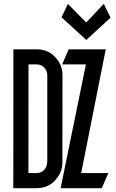

<svg xmlns="http://www.w3.org/2000/svg" viewBox="-20 -983 602 993"><path d="M426.3 -776.4 298.3 -893.6 331.1 -962.9 425.8 -866.7 516.6 -962.9 551.8 -891.6ZM424.3 -649.9H301.3L335.4 -728H526.9L399.9 -87.9H540.5L506.3 -9.8H293.5ZM127.4 -728H169.9Q226.6 -728 264.2 -689Q303.2 -648.4 303.2 -595.2L302.7 -189.5V-142.6Q302.7 -90.3 263.7 -48.8Q227.1 -9.8 169.4 -9.8H127H48.8L49.3 -728ZM127 -87.9H168.9Q192.4 -87.9 207.5 -103.5Q222.7 -118.7 224.1 -145L224.6 -155.3V-592.8Q224.6 -617.7 208 -634.3Q192.9 -649.9 169.4 -649.9H127.4Z"/></svg>

Font: NovaMono
Style: Regular
Weight: 400
Monospace: yes
Version: Version 1.2